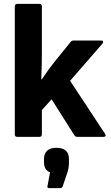

<svg xmlns="http://www.w3.org/2000/svg" viewBox="-20 -703 572 986"><path d="M69 0Q56 0 56 -13V-670Q56 -683 69 -683H182Q195 -683 195 -670V-434Q195 -367 192 -296H195Q211 -320 228 -343.5Q245 -367 262 -388L343 -488Q349 -495 358 -495H499Q507 -495 509 -490.5Q511 -486 506 -479L340 -288L520 -15Q524 -9 521.5 -4.5Q519 0 512 0H378Q368 0 362 -8L245 -193L195 -138V-13Q195 0 182 0ZM232 263Q221 263 224 252L237 182Q206 170 206 131V113Q206 85 222.5 70.5Q239 56 269 56Q334 56 334 113V133Q334 147 332 159Q330 171 325 186L302 254Q299 263 289 263Z"/></svg>

Font: Sofia Sans ExtraBold
Style: Regular
Weight: 800
Designer: Botio Nikoltchev, Ani Petrova
Foundry: lettersoup
Version: Version 4.101; ttfautohint (v1.8.4.7-5d5b)